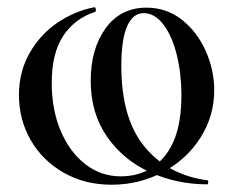

<svg xmlns="http://www.w3.org/2000/svg" viewBox="-20 -495 640 527"><path d="M313 -314Q313 -169 377.5 -91.5Q442 -14 550 0Q552 0 551.5 5.5Q551 11 549 11Q466 11 392.5 -22Q319 -55 274 -119.5Q229 -184 229 -273Q229 -361 270 -417.5Q311 -474 382 -474Q437 -474 479 -441Q521 -408 544.5 -355.5Q568 -303 568 -247Q568 -177 530.5 -117.5Q493 -58 428 -23Q363 12 286 12Q212 12 154 -21.5Q96 -55 64 -111Q32 -167 32 -234Q32 -297 60.5 -348Q89 -399 136 -431.5Q183 -464 238 -475Q242 -476 243 -469.5Q244 -463 240 -462Q185 -444 153.5 -396.5Q122 -349 122 -267Q122 -194 146.5 -136Q171 -78 214 -44.5Q257 -11 311 -11Q387 -11 432.5 -67Q478 -123 478 -233Q478 -291 465.5 -343Q453 -395 429 -427Q405 -459 374 -459Q345 -459 329 -423Q313 -387 313 -314Z"/></svg>

Font: Cormorant Unicase SemiBold
Style: Regular
Weight: 600
Designer: Christian Thalmann (Catharsis Fonts)
Foundry: Catharsis Fonts
Version: Version 4.000